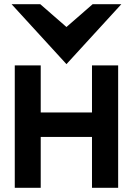

<svg xmlns="http://www.w3.org/2000/svg" viewBox="-20 -890 604 910"><path d="M295 -586 555 -870H419L295 -762L171 -870H35ZM540 0V-580H416V-357H173V-580H50V0H173V-241H416V0Z"/></svg>

Font: Charger
Style: Hemi
Weight: 900
Designer: Jasper
Foundry: Cannot Into Space Fonts
Version: Version 0.99